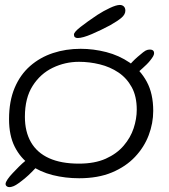

<svg xmlns="http://www.w3.org/2000/svg" viewBox="-20 -695 681 775"><path d="M27 59Q16 62 9.2 58.2Q2.5 54.5 2.5 47.5Q2.5 40.5 10.8 28.5Q19 16.5 31.5 3.5Q42.5 -8 56 -21.8Q69.5 -35.5 84.5 -47.5Q99 -59 109 -64.8Q119 -70.5 126.8 -71Q134.5 -71.5 141.5 -66Q152 -57.5 145.5 -45.5Q139 -33.5 121 -14Q108 0 94 13Q80 26 64.5 37.5Q53.5 46 44.5 51.5Q35.5 57 27 59ZM521 -392Q512.5 -386 504.2 -386.2Q496 -386.5 491 -391.2Q486 -396 486.2 -404.5Q486.5 -413 495 -423Q504 -434.5 514 -445Q524 -455.5 535.5 -465.5Q547.5 -476 557.8 -484Q568 -492 574.5 -493.5Q587 -496.5 594.5 -493.2Q602 -490 602 -480Q602 -474.5 597.8 -467.2Q593.5 -460 587.5 -452.5Q582 -445 572.5 -435.5Q563 -426 556 -420Q547 -411.5 539 -404.8Q531 -398 521 -392ZM299.5 24.5Q244 24.5 193 11.8Q142 -1 102.2 -29Q62.5 -57 39.5 -102.5Q16.5 -148 16.5 -214Q16.5 -286.5 39 -340Q61.5 -393.5 101.5 -428.5Q141.5 -463.5 193.8 -480.8Q246 -498 305.5 -498Q357 -498 408.8 -484.8Q460.5 -471.5 503.5 -442.2Q546.5 -413 572.5 -365Q598.5 -317 598.5 -247.5Q598.5 -197.5 580.2 -149.2Q562 -101 525 -61.8Q488 -22.5 432 1Q376 24.5 299.5 24.5ZM298.5 -34.5Q362.5 -34.5 407 -54.5Q451.5 -74.5 479.2 -107Q507 -139.5 519.5 -177.5Q532 -215.5 532 -252.5Q532 -306 511.8 -343Q491.5 -380 458 -402.5Q424.5 -425 383 -435.2Q341.5 -445.5 299 -445.5Q243 -445.5 193 -421.5Q143 -397.5 111.8 -348.5Q80.5 -299.5 80.5 -223.5Q80.5 -163.5 105 -121Q129.5 -78.5 178 -56.5Q226.5 -34.5 298.5 -34.5ZM293.5 -541.5Q286.5 -541.5 282.5 -544.8Q278.5 -548 278.5 -555.5Q278.5 -565.5 305 -586.2Q331.5 -607 372.5 -634.5Q398 -651 423.8 -663Q449.5 -675 463.5 -675Q473.5 -675 479.8 -669Q486 -663 486 -652Q486 -637 470.8 -623.8Q455.5 -610.5 424.5 -593Q388 -573.5 350.8 -557.5Q313.5 -541.5 293.5 -541.5Z"/></svg>

Font: Gluten ExtraLight
Style: Regular
Weight: 250
Designer: Tyler Finck
Foundry: Etcetera Type Company
Version: Version 1.300